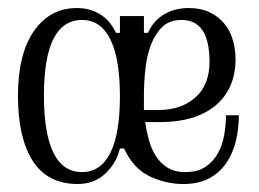

<svg xmlns="http://www.w3.org/2000/svg" viewBox="-20 -440 647 480"><path d="M339.8 -399.9V-357.9H350.1Q362.8 -387.2 389.4 -403.6Q416 -419.9 452.1 -419.9Q481.9 -419.9 503.9 -409.4Q525.9 -398.9 540.5 -381.3Q555.2 -363.8 562 -340.3Q568.8 -316.9 568.8 -292Q568.8 -253.9 555.4 -224.4Q542 -194.8 517.1 -174.8Q492.2 -154.8 458 -144.8Q423.8 -134.8 382.8 -134.8H342.8Q346.2 -112.8 352.1 -90.8Q357.9 -68.8 368.9 -51Q379.9 -33.2 397.9 -21.5Q416 -9.8 442.9 -9.8Q474.1 -9.8 493.7 -22.9Q513.2 -36.1 524.7 -56.6Q536.1 -77.1 540.5 -102.5Q544.9 -127.9 544.9 -151.9H577.1Q577.1 -118.2 569.6 -87.2Q562 -56.2 545.4 -32Q528.8 -7.8 502.4 6.1Q476.1 20 438 20Q395 20 354.5 1Q314 -18.1 290 -68.8H279.8Q271 -32.2 243.4 -6.1Q215.8 20 173.8 20Q99.1 20 62 -37.6Q24.9 -95.2 24.9 -200.2Q24.9 -305.2 64.9 -362.5Q105 -419.9 171.9 -419.9Q205.1 -419.9 230.5 -404.1Q255.9 -388.2 270 -357.9H279.8V-399.9ZM185.1 -390.1Q89.8 -390.1 89.8 -201.2Q89.8 -106.9 113.5 -58.3Q137.2 -9.8 185.1 -9.8Q231.9 -9.8 255.9 -57.9Q279.8 -106 279.8 -199.2Q279.8 -293 255.9 -341.6Q231.9 -390.1 185.1 -390.1ZM339.8 -165H377Q432.1 -165 468 -196Q503.9 -227.1 503.9 -287.1Q503.9 -305.2 501 -323.5Q498 -341.8 490.5 -356.9Q482.9 -372.1 469 -381.1Q455.1 -390.1 434.1 -390.1Q403.8 -390.1 386 -373Q368.2 -356 357.7 -328.9Q347.2 -301.8 343.5 -267.8Q339.8 -233.9 339.8 -200.2Z"/></svg>

Font: Sevillana
Style: Regular
Weight: 400
Designer: Olga Umpeleva
Foundry: Brownfox
Version: Version 1.001